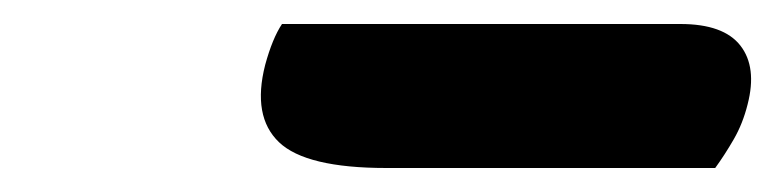

<svg xmlns="http://www.w3.org/2000/svg" viewBox="-20 -750 646 160"><path d="M215 -730H547Q583 -730 597 -712Q611 -694 603 -663Q599 -647 591.5 -634Q584 -621 576 -610H302Q235 -610 212.5 -631.5Q190 -653 201 -696Q204 -707 207.5 -715.5Q211 -724 215 -730Z"/></svg>

Font: Recursive Mn Csl St XBd
Style: Italic
Weight: 800
Italic angle: -15°
Monospace: yes
Version: Version 1.079;hotconv 1.0.112;makeotfexe 2.5.65598; ttfautoh